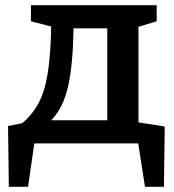

<svg xmlns="http://www.w3.org/2000/svg" viewBox="-20 -552 671 739"><path d="M14 167 11 -67 66 -78Q102 -108 126.5 -151.5Q151 -195 163 -266Q175 -337 177 -450L99 -470V-532H583V-470L513 -449V-81L614 -65L611 167H538L512 0H112L88 167ZM177 -89H393V-443H263Q261 -305 242.5 -221Q224 -137 177 -89Z"/></svg>

Font: Bitter SemiBold
Style: Regular
Weight: 600
Designer: Sol Matas, and Bitter project Authors
Foundry: Sol Matas
Version: Version 2.001